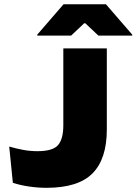

<svg xmlns="http://www.w3.org/2000/svg" viewBox="-20 -865 637 896"><path d="M197 11.5Q157.5 11.5 116 5.5Q74.5 -0.5 40 -12L23 -181Q56 -171.5 88.5 -165.5Q121 -159.5 155 -159.5Q226.5 -159.5 251 -188Q275.5 -216.5 275.5 -281V-639H478.5V-260.5Q478.5 -123.5 411.8 -56Q345 11.5 197 11.5ZM276.5 -845H474.5L597 -703.5V-699H439L378 -756.5H373L312 -699H154V-703.5Z"/></svg>

Font: Anek Latin Expanded ExtraBold
Style: Regular
Weight: 800
Width: 7
Designer: Yesha Goshar
Foundry: Ek Type
Version: Version 1.003